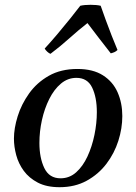

<svg xmlns="http://www.w3.org/2000/svg" viewBox="-20 -767 567 799"><path d="M489 -284Q489 -233 472.5 -181Q456 -129 423 -85.5Q390 -42 341 -15Q292 12 228 12Q174 12 137.5 -7Q101 -26 79 -56Q57 -86 47.5 -121.5Q38 -157 38 -190Q38 -233 53.5 -283Q69 -333 101 -378Q133 -423 183 -451.5Q233 -480 302 -480Q367 -480 408.5 -453.5Q450 -427 469.5 -382.5Q489 -338 489 -284ZM383 -300Q383 -362 363.5 -402.5Q344 -443 298 -443Q262 -443 233.5 -419Q205 -395 185 -355Q165 -315 154.5 -267.5Q144 -220 144 -172Q144 -110 164.5 -67.5Q185 -25 232 -25Q269 -25 297 -50Q325 -75 344 -116Q363 -157 373 -205.5Q383 -254 383 -300ZM469 -559Q463 -553 456 -550Q449 -547 441 -545Q416 -577 390.5 -610Q365 -643 344 -671Q308 -643 269 -608Q230 -573 190 -543Q184 -545 176.5 -552Q169 -559 166 -565Q190 -591 218 -624Q246 -657 272 -689.5Q298 -722 314 -743Q331 -747 357 -747Q383 -747 399 -743Q408 -717 420 -684Q432 -651 445 -618Q458 -585 469 -559Z"/></svg>

Font: Tiro Telugu
Style: Italic
Weight: 400
Italic angle: -11°
Designer: Telugu: John Hudson & Fiona Ross, assisted by Kaja Sojewska. Latin: John Hudson with Paul Hanslow, assisted by Kaja Soje
Foundry: Tiro Typeworks Ltd.
Version: Version 1.52